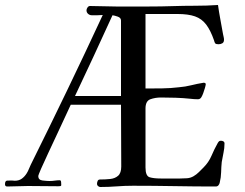

<svg xmlns="http://www.w3.org/2000/svg" viewBox="-29 -745 979 768"><path d="M455 -361V-663Q455 -674 442 -678.5Q429 -683 421 -684Q384 -603 346.5 -522Q309 -441 271 -361ZM869 -171Q869 -152 865 -134Q861 -116 858 -97Q856 -77 855.5 -56Q855 -35 850 -15Q849 -9 845 -4Q841 1 834 1Q752 1 669 -0.5Q586 -2 503 -2Q470 -2 437.5 0.5Q405 3 372 3Q368 3 363.5 -0.5Q359 -4 359 -9Q359 -15 361.5 -21Q364 -27 371 -27Q392 -27 411.5 -29Q431 -31 443.5 -42Q456 -53 456 -79L455 -326H254Q249 -315 234.5 -284Q220 -253 201.5 -213Q183 -173 165 -135Q147 -97 135.5 -70.5Q124 -44 124 -41Q124 -25 141.5 -23Q159 -21 169 -21Q180 -21 190 -22.5Q200 -24 210 -24Q215 -24 215.5 -16Q216 -8 216 -5Q216 -1 211.5 -0.5Q207 0 204 0Q174 0 143.5 -0.5Q113 -1 83 -1Q62 -1 41.5 0Q21 1 0 1Q-9 1 -9 -8Q-9 -22 -0.5 -22.5Q8 -23 18 -23Q21 -23 24 -22.5Q27 -22 30 -22Q47 -22 58.5 -30.5Q70 -39 78 -52Q83 -60 86.5 -69Q90 -78 94 -86Q168 -235 240 -384.5Q312 -534 382 -685Q372 -684 360.5 -684Q349 -684 338 -684Q330 -684 323.5 -689.5Q317 -695 317 -704Q317 -709 321 -715Q325 -721 331 -721Q357 -721 383 -720Q409 -719 434 -719H569Q615 -719 660.5 -720.5Q706 -722 752 -722Q798 -722 843 -725Q847 -696 852.5 -667Q858 -638 863 -609Q864 -603 865.5 -597.5Q867 -592 867 -586Q867 -576 860.5 -572Q854 -568 845 -568Q835 -568 832 -571.5Q829 -575 827 -584Q813 -624 795.5 -647Q778 -670 751 -679.5Q724 -689 681 -689H553V-391Q586 -391 620 -391.5Q654 -392 687 -396Q712 -398 736 -404Q760 -410 785 -414H786Q794 -414 794 -408Q794 -405 791 -394Q788 -383 784 -372.5Q780 -362 778 -359Q773 -348 763 -348Q755 -348 747.5 -348.5Q740 -349 732 -350Q703 -353 673.5 -354Q644 -355 615 -355Q592 -355 572.5 -348Q553 -341 553 -311V-75Q553 -41 569.5 -36Q586 -31 614 -31H692Q705 -31 719 -32Q733 -33 745 -40Q757 -47 766.5 -56.5Q776 -66 785 -75Q806 -96 817 -122Q828 -148 842 -173Q845 -178 847.5 -180Q850 -182 855 -182Q860 -182 864.5 -179.5Q869 -177 869 -171Z"/></svg>

Font: Kaisei Opti
Style: Regular
Weight: 400
Designer: Font-Kai, 金井和夫
Foundry: KAZUO KANAI
Version: Version 5.003